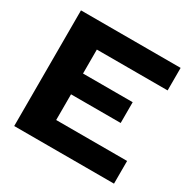

<svg xmlns="http://www.w3.org/2000/svg" viewBox="-161 -889 1047 1048"><g transform="rotate(30 362.5 -364.5)"><path d="M58 0V-729H686V-587H240V-143H687V0ZM225 -305V-436H553V-305Z"/></g></svg>

Font: Hubot Sans SemiExpanded
Style: Bold
Weight: 700
Width: 6
Designer: Deni Anggara
Foundry: GitHub, Inc., Subsidiary of Microsoft Corporation
Version: Version 2.000